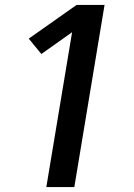

<svg xmlns="http://www.w3.org/2000/svg" viewBox="-20 -755 540 775"><path d="M167 0 271 -625 147 -537 96 -599 289 -735H402L280 0Z"/></svg>

Font: Iosevka Curly Oblique
Style: Bold
Weight: 700
Italic angle: -9°
Monospace: yes
Designer: Belleve Invis
Foundry: Belleve Invis
Version: Version 11.1.0; ttfautohint (v1.8.3)